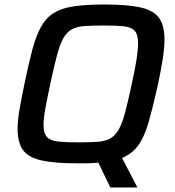

<svg xmlns="http://www.w3.org/2000/svg" viewBox="-20 -716 777 851"><path d="M324 8Q222 8 164 -5Q106 -18 82 -51Q58 -84 58 -145Q58 -182 66.5 -231Q75 -280 89 -347Q107 -435 123.5 -496.5Q140 -558 162 -597.5Q184 -637 218.5 -658.5Q253 -680 307.5 -688Q362 -696 444 -696Q545 -696 603 -683Q661 -670 685 -636.5Q709 -603 709 -541Q709 -504 701.5 -455.5Q694 -407 680 -341Q658 -242 639.5 -177Q621 -112 594 -73.5Q567 -35 521 -16L588 113V115H469L416 5Q395 7 372.5 7.5Q350 8 324 8ZM329 -85Q379 -85 413 -87.5Q447 -90 469 -102.5Q491 -115 506.5 -142.5Q522 -170 535 -219Q548 -268 564 -344Q578 -407 585 -451Q592 -495 592 -525Q592 -563 577 -579.5Q562 -596 528.5 -599.5Q495 -603 439 -603Q388 -603 354 -600.5Q320 -598 297.5 -585.5Q275 -573 260 -545.5Q245 -518 232 -469Q219 -420 203 -344Q189 -280 181 -235.5Q173 -191 173 -162Q173 -125 188.5 -108.5Q204 -92 238 -88.5Q272 -85 329 -85Z"/></svg>

Font: Saira Medium
Style: Italic
Weight: 500
Italic angle: -12°
Designer: Hector Gatti with collaboration of the Omnibus-Type team
Foundry: Omnibus-Type
Version: Version 1.100; ttfautohint (v1.8.3)